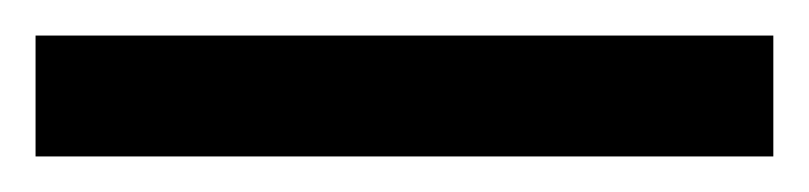

<svg xmlns="http://www.w3.org/2000/svg" viewBox="-22 70 455 108"><path d="M-2 90H413V158H-2Z"/></svg>

Font: hexlsinhala05
Style: Book
Weight: 400
Designer: Jelle Bosma - Monotype Design Team
Foundry: Monotype Imaging Inc.
Version: Version 2.003